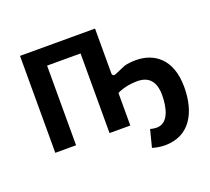

<svg xmlns="http://www.w3.org/2000/svg" viewBox="-113 -647 1025 938"><g transform="rotate(-20 399.5 -177.5)"><path d="M594 149C723 149 779 45 779 -87C779 -235 694 -291 601 -291C582 -291 558 -289 541 -284L487 -261C475 -255 467 -260 467 -272V-504H77V0H185V-414H359V0H467V-169C489 -181 527 -192 573 -192C629 -192 664 -161 664 -87C664 -18 645 54 585 54C575 54 561 52 552 49L529 139C545 144 570 149 594 149Z"/></g></svg>

Font: Finlandica Medium
Style: Regular
Weight: 500
Designer: Niklas Ekholm, Juho Hiilivirta, Jaakko Suomalainen
Foundry: Helsinki Type Studio
Version: Version 2.000;Glyphs 3.2 (3202)